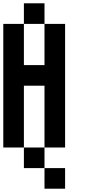

<svg xmlns="http://www.w3.org/2000/svg" viewBox="-20 -895 540 1165"><path d="M0 0V-750H125V-500H250V-750H375V0H250V-375H125V0ZM125 0H250V125H125ZM125 -750V-875H250V-750ZM250 125H375V250H250Z"/></svg>

Font: GalmuriMono7 Regular
Style: Regular
Weight: 400
Designer: Lee Minseo (quiple)
Version: Version 2.399;hotconv 1.1.1;makeotfexe 2.6.0 DEVELOPMENT